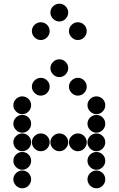

<svg xmlns="http://www.w3.org/2000/svg" viewBox="-20 -1018 640 1036"><path d="M252 -650Q252 -631 266.5 -616.5Q281 -602 300 -602Q320 -602 334 -616.5Q348 -631 348 -650Q348 -670 334 -684Q320 -698 300 -698Q281 -698 266.5 -684Q252 -670 252 -650ZM152 -550Q152 -531 166.5 -516.5Q181 -502 200 -502Q220 -502 234 -516.5Q248 -531 248 -550Q248 -570 234 -584Q220 -598 200 -598Q181 -598 166.5 -584Q152 -570 152 -550ZM352 -550Q352 -531 366.5 -516.5Q381 -502 400 -502Q420 -502 434 -516.5Q448 -531 448 -550Q448 -570 434 -584Q420 -598 400 -598Q381 -598 366.5 -584Q352 -570 352 -550ZM52 -450Q52 -431 66.5 -416.5Q81 -402 100 -402Q120 -402 134 -416.5Q148 -431 148 -450Q148 -470 134 -484Q120 -498 100 -498Q81 -498 66.5 -484Q52 -470 52 -450ZM452 -450Q452 -431 466.5 -416.5Q481 -402 500 -402Q520 -402 534 -416.5Q548 -431 548 -450Q548 -470 534 -484Q520 -498 500 -498Q481 -498 466.5 -484Q452 -470 452 -450ZM52 -350Q52 -331 66.5 -316.5Q81 -302 100 -302Q120 -302 134 -316.5Q148 -331 148 -350Q148 -370 134 -384Q120 -398 100 -398Q81 -398 66.5 -384Q52 -370 52 -350ZM452 -350Q452 -331 466.5 -316.5Q481 -302 500 -302Q520 -302 534 -316.5Q548 -331 548 -350Q548 -370 534 -384Q520 -398 500 -398Q481 -398 466.5 -384Q452 -370 452 -350ZM52 -250Q52 -231 66.5 -216.5Q81 -202 100 -202Q120 -202 134 -216.5Q148 -231 148 -250Q148 -270 134 -284Q120 -298 100 -298Q81 -298 66.5 -284Q52 -270 52 -250ZM152 -250Q152 -231 166.5 -216.5Q181 -202 200 -202Q220 -202 234 -216.5Q248 -231 248 -250Q248 -270 234 -284Q220 -298 200 -298Q181 -298 166.5 -284Q152 -270 152 -250ZM252 -250Q252 -231 266.5 -216.5Q281 -202 300 -202Q320 -202 334 -216.5Q348 -231 348 -250Q348 -270 334 -284Q320 -298 300 -298Q281 -298 266.5 -284Q252 -270 252 -250ZM352 -250Q352 -231 366.5 -216.5Q381 -202 400 -202Q420 -202 434 -216.5Q448 -231 448 -250Q448 -270 434 -284Q420 -298 400 -298Q381 -298 366.5 -284Q352 -270 352 -250ZM452 -250Q452 -231 466.5 -216.5Q481 -202 500 -202Q520 -202 534 -216.5Q548 -231 548 -250Q548 -270 534 -284Q520 -298 500 -298Q481 -298 466.5 -284Q452 -270 452 -250ZM52 -150Q52 -131 66.5 -116.5Q81 -102 100 -102Q120 -102 134 -116.5Q148 -131 148 -150Q148 -170 134 -184Q120 -198 100 -198Q81 -198 66.5 -184Q52 -170 52 -150ZM452 -150Q452 -131 466.5 -116.5Q481 -102 500 -102Q520 -102 534 -116.5Q548 -131 548 -150Q548 -170 534 -184Q520 -198 500 -198Q481 -198 466.5 -184Q452 -170 452 -150ZM52 -50Q52 -31 66.5 -16.5Q81 -2 100 -2Q120 -2 134 -16.5Q148 -31 148 -50Q148 -70 134 -84Q120 -98 100 -98Q81 -98 66.5 -84Q52 -70 52 -50ZM452 -50Q452 -31 466.5 -16.5Q481 -2 500 -2Q520 -2 534 -16.5Q548 -31 548 -50Q548 -70 534 -84Q520 -98 500 -98Q481 -98 466.5 -84Q452 -70 452 -50ZM252 -950Q252 -931 266.5 -916.5Q281 -902 300 -902Q320 -902 334 -916.5Q348 -931 348 -950Q348 -970 334 -984Q320 -998 300 -998Q281 -998 266.5 -984Q252 -970 252 -950ZM152 -850Q152 -831 166.5 -816.5Q181 -802 200 -802Q220 -802 234 -816.5Q248 -831 248 -850Q248 -870 234 -884Q220 -898 200 -898Q181 -898 166.5 -884Q152 -870 152 -850ZM352 -850Q352 -831 366.5 -816.5Q381 -802 400 -802Q420 -802 434 -816.5Q448 -831 448 -850Q448 -870 434 -884Q420 -898 400 -898Q381 -898 366.5 -884Q352 -870 352 -850Z"/></svg>

Font: Matrix Sans Print
Style: Regular
Weight: 400
Designer: Brad Neil
Version: Version 1.100